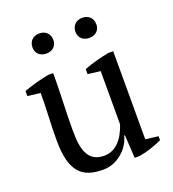

<svg xmlns="http://www.w3.org/2000/svg" viewBox="-133 -818 840 932"><g transform="rotate(-20 287.0 -352.0)"><path d="M121 -663C121 -632 143 -612 175 -612C207 -612 229 -632 229 -663C229 -695 207 -716 175 -716C143 -716 121 -695 121 -663ZM343 -663C343 -632 365 -612 397 -612C429 -612 451 -632 451 -663C451 -695 429 -716 397 -716C365 -716 343 -695 343 -663ZM77 -198C77 -115 92 -63 120 -31C148 1 189 12 242 12C282 12 316 -4 343 -28C370 -51 386 -81 393 -109H397L404 10H429C472 3 510 -11 549 -28V-49L483 -57V-512H458C415 -504 369 -492 328 -476V-450L393 -442V-167C370 -98 330 -50 270 -50C229 -50 203 -66 188 -94C172 -122 167 -164 167 -216C167 -265 168 -314 170 -363C172 -412 173 -462 173 -512H148C105 -504 60 -492 17 -476V-450L83 -442C83 -402 82 -362 80 -322C78 -281 77 -240 77 -198Z"/></g></svg>

Font: PT Serif
Style: Regular
Weight: 400
Designer: A.Korolkova, O.Umpeleva, V.Yefimov
Foundry: ParaType Ltd
Version: Version 1.000;PS 001.000;hotconv 1.0.88;makeotf.lib2.5.64775